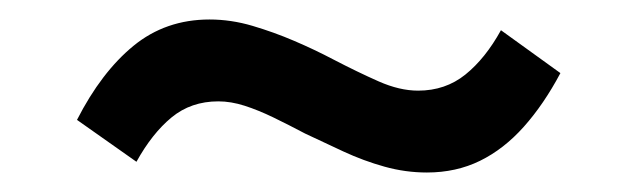

<svg xmlns="http://www.w3.org/2000/svg" viewBox="-20 -386 640 197"><path d="M418 -209Q396 -209 374.5 -215Q353 -221 332.5 -230.5Q312 -240 293 -249Q276 -258 260.5 -265.5Q245 -273 231 -277.5Q217 -282 204 -282Q176 -282 156 -265.5Q136 -249 120 -220L59 -263Q84 -312 117 -339Q150 -366 195 -366Q217 -366 239 -359.5Q261 -353 282 -344Q303 -335 322 -325Q347 -312 368.5 -302.5Q390 -293 409 -293Q437 -293 457.5 -309.5Q478 -326 494 -355L555 -311Q538 -279 517.5 -256Q497 -233 472.5 -221Q448 -209 418 -209Z"/></svg>

Font: Nunito Sans 12pt
Style: Bold Italic
Weight: 700
Italic angle: -9°
Designer: Vernon Adams
Foundry: Vernon Adams
Version: Version 3.101;gftools[0.9.27]